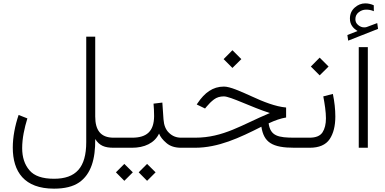

<svg xmlns="http://www.w3.org/2000/svg" viewBox="-20 -875 2280 1137"><path d="M299.8 242.2C362.8 242.2 412.6 230 448.2 205.6C519.5 156.7 545.4 65.9 543.9 -51.8C568.8 -12.7 599.1 0 653.3 0H674.8V-59.6H652.8C574.2 -59.6 543.9 -106.4 543.9 -185.1V-657.7H490.7V-33.2C490.7 117.2 429.2 183.6 299.8 183.6C231 183.6 182.6 167 154.3 133.3C125.5 99.6 111.3 56.2 111.3 2C111.3 -56.2 124.5 -116.7 142.1 -173.8L90.3 -194.3C68.8 -131.3 55.7 -63.5 55.7 -1C55.7 142.1 124 242.2 299.8 242.2Z M655.3 0H761.7C834.5 0 895 -26.9 921.9 -84C929.2 -64.9 943.8 -46.4 965.8 -27.8C987.3 -9.3 1016.1 0 1052.2 0H1072.3V-59.6H1052.7C1024.9 -59.6 1001 -68.8 981.4 -87.9C961.4 -106.4 950.7 -133.3 948.2 -168.5L941.4 -267.6L889.2 -261.2C891.1 -239.7 892.6 -215.3 892.6 -187.5C892.1 -96.2 847.7 -59.6 762.2 -59.6H655.3ZM801.3 145.5 851.1 195.8 901.4 145.5 851.1 95.7ZM666.5 145.5 716.3 195.8 766.6 145.5 716.3 95.7Z M1304.2 -524.9 1356.4 -472.7 1409.2 -524.9 1356.4 -577.6ZM1674.3 -238.3C1611.8 -243.7 1539.1 -272.5 1470.7 -304.2C1401.9 -335.4 1341.8 -362.3 1306.2 -362.3C1239.7 -362.3 1191.4 -325.2 1150.9 -265.1L1145 -256.3L1194.3 -232.4L1203.1 -243.2C1216.3 -259.3 1231 -273.9 1247.1 -286.1C1263.2 -298.3 1282.7 -304.2 1305.7 -304.2C1344.7 -304.2 1468.8 -240.2 1578.1 -205.6C1412.1 -136.2 1303.7 -59.6 1135.3 -59.6H1052.2V0H1133.8C1273.4 0 1397.5 -58.6 1527.8 -124.5C1542.5 -32.2 1590.8 0 1724.1 0H1753.4V-59.6H1725.1C1627 -59.6 1581.5 -69.3 1570.8 -144.5C1608.9 -162.6 1643.6 -174.3 1674.3 -179.2Z M1813.5 0C1869.6 0 1909.2 -17.1 1932.1 -50.8C1954.6 -84.5 1965.8 -128.9 1965.8 -185.1C1965.8 -227.5 1960.9 -272 1951.2 -318.8L1894.5 -304.2C1902.8 -260.7 1910.2 -211.9 1910.2 -174.3C1910.2 -139.6 1903.3 -111.8 1889.6 -90.8C1875.5 -69.8 1850.1 -59.6 1812.5 -59.6H1733.9V0ZM1820.8 -481 1873 -428.7 1925.8 -481 1873 -533.7Z M2037.1 -667.5 2042 -634.3 2218.8 -704.1 2213.9 -738.3 2153.8 -715.8C2151.4 -715.3 2147.9 -713.4 2144.5 -713.4C2141.6 -712.9 2138.7 -712.9 2136.2 -712.9C2124 -712.9 2112.3 -717.3 2101.1 -726.6C2089.8 -735.8 2084.5 -747.1 2084.5 -761.2C2084.5 -778.3 2090.8 -792 2104 -802.2C2117.2 -812.5 2131.3 -817.9 2147.5 -817.9C2162.6 -817.9 2177.7 -815.9 2193.8 -808.6L2193.4 -843.8C2177.2 -851.1 2160.2 -855 2143.1 -855C2120.1 -855 2099.1 -846.7 2080.6 -830.1C2061.5 -813 2052.2 -791.5 2052.2 -764.6C2052.2 -727.5 2073.2 -706.5 2097.2 -691.4ZM2104.5 -595.7V0H2158.2V-595.7Z"/></svg>

Font: Vazirmatn ExtraLight
Style: Regular
Weight: 200
Designer: Saber Rastikerdar
Foundry: Saber Rastikerdar
Version: Version 33.003